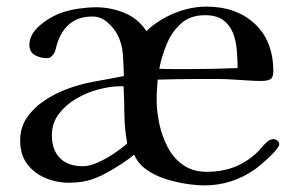

<svg xmlns="http://www.w3.org/2000/svg" viewBox="-20 -560 909 581"><path d="M365 -126Q357 -169 356.5 -212.5Q356 -256 354 -299H345Q314 -299 278 -289.5Q242 -280 210 -261Q178 -242 157.5 -214.5Q137 -187 137 -151Q137 -106 161.5 -81.5Q186 -57 231 -57Q251 -57 276.5 -68.5Q302 -80 326.5 -96.5Q351 -113 365 -126ZM699 -354Q699 -381 696.5 -409.5Q694 -438 684.5 -461.5Q675 -485 655 -499.5Q635 -514 600 -514Q556 -514 528 -489Q500 -464 484.5 -426.5Q469 -389 462 -352Q485 -351 507.5 -351Q530 -351 552 -351Q626 -351 699 -354ZM825 -123Q825 -121 823 -117Q813 -101 790 -80Q767 -59 752 -48Q682 1 599 1Q574 1 542 -4Q510 -9 478 -19.5Q446 -30 421.5 -48Q397 -66 386 -92Q373 -81 352 -67Q331 -53 309 -40.5Q287 -28 271 -22Q252 -14 231 -10.5Q210 -7 189 -7Q151 -7 117 -21.5Q83 -36 62 -64Q41 -92 41 -134Q41 -174 61 -203.5Q81 -233 112 -254Q143 -275 176 -288Q219 -305 264.5 -313Q310 -321 355 -330Q354 -361 352 -393.5Q350 -426 336 -454Q325 -475 305 -492.5Q285 -510 260 -510Q215 -510 188.5 -486Q162 -462 151 -421Q150 -416 148.5 -411Q147 -406 145 -401Q141 -394 135.5 -389Q130 -384 122 -384Q103 -384 86 -393Q69 -402 69 -424Q69 -437 73 -446Q79 -463 95.5 -478.5Q112 -494 132 -505.5Q152 -517 168 -522Q190 -530 219 -534Q248 -538 271 -538Q315 -538 356.5 -521Q398 -504 423 -466Q459 -500 507.5 -520Q556 -540 605 -540Q695 -540 751 -488Q807 -436 807 -344Q807 -325 797.5 -320Q788 -315 771 -315Q751 -315 730.5 -316.5Q710 -318 690 -319Q664 -321 638 -321Q612 -321 586 -321Q554 -321 521.5 -320.5Q489 -320 457 -319Q456 -304 455 -289Q454 -274 454 -259Q454 -224 462 -186Q470 -148 487.5 -114.5Q505 -81 534.5 -60.5Q564 -40 606 -40Q649 -40 685 -53Q721 -66 753 -94Q763 -103 772 -114Q781 -125 791 -133Q799 -139 808 -139Q814 -139 819.5 -134.5Q825 -130 825 -123Z"/></svg>

Font: Kaisei Decol Medium
Style: Regular
Weight: 500
Designer: Font-Kai, 金井和夫
Foundry: KAZUO KANAI
Version: Version 5.003